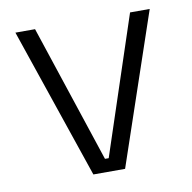

<svg xmlns="http://www.w3.org/2000/svg" viewBox="-62 -550 610 611"><g transform="rotate(-10 243.0 -244.0)"><path d="M237 -42.5H249L396.5 -487.5H460L294.5 0H192L26 -487.5H89.5Z"/></g></svg>

Font: Anek Kannada Medium Light
Style: Regular
Weight: 300
Version: Version 1.003